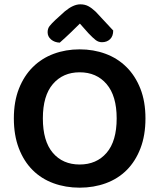

<svg xmlns="http://www.w3.org/2000/svg" viewBox="-20 -851 736 887"><path d="M652 -304Q652 -226 629 -166Q606 -106 565.5 -65.5Q525 -25 469 -4.5Q413 16 348 16Q283 16 227 -4.5Q171 -25 130.5 -65.5Q90 -106 67 -166Q44 -226 44 -304Q44 -382 67.5 -441.5Q91 -501 132 -541.5Q173 -582 228.5 -602.5Q284 -623 348 -623Q412 -623 467.5 -602.5Q523 -582 564 -541.5Q605 -501 628.5 -441.5Q652 -382 652 -304ZM519 -304Q519 -408 472.5 -462.5Q426 -517 348 -517Q271 -517 224.5 -463Q178 -409 178 -304Q178 -199 224 -145Q270 -91 348 -91Q426 -91 472.5 -145Q519 -199 519 -304ZM349 -742Q329 -722 305 -699Q281 -676 256 -654Q232 -655 216 -668.5Q200 -682 200 -702Q200 -719 209 -730.5Q218 -742 236 -759L280 -799Q319 -831 351 -831Q372 -831 388 -822.5Q404 -814 422 -797L503 -710Q503 -684 488.5 -670Q474 -656 451 -656Q435 -656 422 -666Q409 -676 389 -697Z"/></svg>

Font: Baloo Bhaina 2 SemiBold
Style: Regular
Weight: 600
Designer: Yesha Goshar, Manish Minz, Shuchita Grover and Ek Type
Foundry: Ek Type
Version: Version 1.640;hotconv 1.0.111;makeotfexe 2.5.65597; ttfautoh